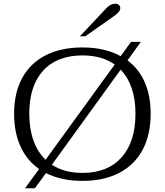

<svg xmlns="http://www.w3.org/2000/svg" viewBox="-20 -966 889 1036"><path d="M793 -353Q793 -239 749.5 -157.5Q706 -76 623 -33Q540 10 425 10Q312 10 228 -32L168 50H115L191 -54Q125 -100 90.5 -176Q56 -252 56 -353Q56 -465 100 -545.5Q144 -626 227 -668Q310 -710 425 -710Q546 -710 631 -663L687 -740H740L668 -640Q729 -595 761 -522Q793 -449 793 -353ZM226 -104 599 -618Q529 -667 425 -667Q288 -667 213 -585Q138 -503 138 -353Q138 -271 160.5 -208Q183 -145 226 -104ZM711 -353Q711 -430 690.5 -490Q670 -550 631 -590L260 -77Q327 -33 425 -33Q561 -33 636 -117Q711 -201 711 -353ZM554 -922Q577 -946 601 -946Q614 -946 621.5 -939.5Q629 -933 629 -922Q629 -901 592 -877L440 -770H411Z"/></svg>

Font: Fahkwang Light
Style: Regular
Weight: 300
Version: Version 1.000; ttfautohint (v1.6)